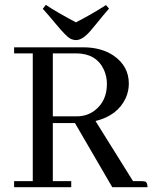

<svg xmlns="http://www.w3.org/2000/svg" viewBox="-20 -784 638 804"><path d="M278.3 0V-25.4H201.2V-268.6H293.9L450.2 0H597.7Q597.7 -21.5 585.9 -24.4Q581.1 -25.4 574.2 -25.4H537.1L379.9 -277.3Q472.7 -299.8 506.8 -374Q519.5 -403.3 519.5 -433.6Q519.5 -506.8 456.1 -550.8Q404.3 -585.9 328.1 -585.9H39.1V-560.5H117.2V-25.4H39.1V0ZM298.8 -560.5Q382.8 -560.5 415 -492.2Q427.7 -463.9 427.7 -432.6Q427.7 -362.3 378.9 -323.2Q345.7 -296.9 301.8 -296.9H201.2V-560.5ZM298.8 -616.2Q325.2 -616.2 358.4 -654.3Q365.2 -662.1 382.8 -683.6Q415 -723.6 436.5 -748L423.8 -762.7Q361.3 -722.7 297.9 -690.4Q211.9 -736.3 171.9 -763.7L159.2 -747.1Q181.6 -722.7 213.9 -683.6Q256.8 -631.8 274.4 -622.1Q287.1 -616.2 298.8 -616.2Z"/></svg>

Font: Abhaya Libre
Style: Regular
Weight: 400
Designer: Pushpananda Ekanayake, Sol Matas, Pathum Egodawatta
Foundry: Mooniak
Version: Version 1.050 ; ttfautohint (v1.6)